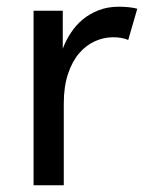

<svg xmlns="http://www.w3.org/2000/svg" viewBox="-20 -552 439 572"><path d="M362 -433Q343 -441 317 -441Q289 -441 262.5 -429Q236 -417 215.5 -393Q195 -369 182.5 -331.5Q170 -294 170 -243V0H80V-520H167V-407Q176 -431 191 -454Q206 -477 226.5 -494Q247 -511 274 -521.5Q301 -532 334 -532Q349 -532 363.5 -530.5Q378 -529 389 -526Z"/></svg>

Font: ABeeZee
Style: Regular
Weight: 400
Designer: Anja Meiners
Foundry: Anja Meiners
Version: Version 1.001